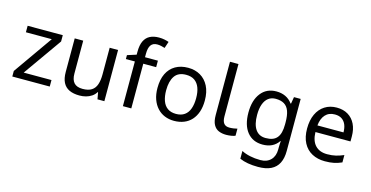

<svg xmlns="http://www.w3.org/2000/svg" viewBox="-94 -1234 3752 1942"><g transform="rotate(15 1782.0 -262.5)"><path d="M431 0H39V-58L327 -468H56V-536H424V-470L140 -68H431Z M1003 -536V0H931L918 -71H914Q897 -43 870 -25Q843 -7 811 1.5Q779 10 744 10Q680 10 636.5 -10.5Q593 -31 571 -74Q549 -117 549 -185V-536H638V-191Q638 -127 667 -95Q696 -63 757 -63Q817 -63 851.5 -85.5Q886 -108 900.5 -151.5Q915 -195 915 -257V-536Z M1420 -468H1285V0H1197V-468H1103V-509L1197 -539V-570Q1197 -639 1217.5 -682Q1238 -725 1277 -745Q1316 -765 1371 -765Q1403 -765 1429.5 -759.5Q1456 -754 1475 -747L1452 -678Q1436 -683 1415 -688Q1394 -693 1372 -693Q1328 -693 1306.5 -663.5Q1285 -634 1285 -571V-536H1420Z M1983 -269Q1983 -202 1965.5 -150.5Q1948 -99 1915.5 -63Q1883 -27 1836.5 -8.5Q1790 10 1733 10Q1680 10 1635 -8.5Q1590 -27 1557 -63Q1524 -99 1505.5 -150.5Q1487 -202 1487 -269Q1487 -358 1517 -419.5Q1547 -481 1603 -513.5Q1659 -546 1736 -546Q1809 -546 1864.5 -513.5Q1920 -481 1951.5 -419.5Q1983 -358 1983 -269ZM1578 -269Q1578 -206 1594.5 -159.5Q1611 -113 1646 -88Q1681 -63 1735 -63Q1789 -63 1824 -88Q1859 -113 1875.5 -159.5Q1892 -206 1892 -269Q1892 -333 1875 -378Q1858 -423 1823.5 -447.5Q1789 -472 1734 -472Q1652 -472 1615 -418Q1578 -364 1578 -269Z M2280 10Q2236 10 2201.5 -4.5Q2167 -19 2147 -55.5Q2127 -92 2127 -157V-714H2216V-165Q2216 -117 2234.5 -93Q2253 -69 2293 -69Q2315 -69 2338.5 -72.5Q2362 -76 2375 -80V-6Q2361 1 2333.5 5.5Q2306 10 2280 10Z M2660 -546Q2713 -546 2755.5 -526Q2798 -506 2828 -465H2833L2845 -536H2915V9Q2915 85 2889 136.5Q2863 188 2810 214Q2757 240 2675 240Q2617 240 2568.5 231.5Q2520 223 2482 206V125Q2520 145 2571 156Q2622 167 2680 167Q2749 167 2788.5 126.5Q2828 86 2828 16V-5Q2828 -17 2829 -39.5Q2830 -62 2831 -71H2827Q2799 -30 2757.5 -10Q2716 10 2661 10Q2557 10 2498.5 -63Q2440 -136 2440 -267Q2440 -395 2498.5 -470.5Q2557 -546 2660 -546ZM2672 -472Q2627 -472 2595.5 -448Q2564 -424 2547.5 -378Q2531 -332 2531 -266Q2531 -167 2567.5 -114.5Q2604 -62 2674 -62Q2715 -62 2744 -72.5Q2773 -83 2792 -105.5Q2811 -128 2820 -163Q2829 -198 2829 -246V-267Q2829 -340 2812.5 -385Q2796 -430 2761 -451Q2726 -472 2672 -472Z M3292 -546Q3361 -546 3410.5 -516Q3460 -486 3486.5 -431.5Q3513 -377 3513 -304V-251H3146Q3148 -160 3192.5 -112.5Q3237 -65 3317 -65Q3368 -65 3407.5 -74.5Q3447 -84 3489 -102V-25Q3448 -7 3408 1.5Q3368 10 3313 10Q3237 10 3178.5 -21Q3120 -52 3087.5 -113.5Q3055 -175 3055 -264Q3055 -352 3084.5 -415Q3114 -478 3167.5 -512Q3221 -546 3292 -546ZM3291 -474Q3228 -474 3191.5 -433.5Q3155 -393 3148 -321H3421Q3421 -367 3407 -401Q3393 -435 3364.5 -454.5Q3336 -474 3291 -474Z"/></g></svg>

Font: ukorean15
Style: Book
Weight: 400
Designer: Jelle Bosma - Monotype Design Team
Foundry: Monotype Imaging Inc.
Version: Version 2.003